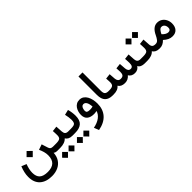

<svg xmlns="http://www.w3.org/2000/svg" viewBox="202 -1918 3428 3428"><g transform="rotate(-45 1916.0 -204.0)"><path d="M267.6 -308.6 345.7 -386.2 423.8 -308.6 345.7 -230.5ZM564.9 -58.6Q564.9 -105 551.8 -152.1Q538.6 -199.2 517.1 -244.6L619.6 -279.8L657.7 -159.7Q666.5 -132.3 683.8 -119.9Q701.2 -107.4 736.3 -107.4H755.9V0H738.3Q711.4 0 694.6 -5.6Q677.7 -11.2 664.1 -22Q659.2 67.9 617.4 129.4Q575.7 190.9 506.8 222.4Q438 253.9 352.1 253.9Q204.1 253.9 121.1 179Q38.1 104 38.1 -37.1Q38.1 -91.8 51 -147.9Q64 -204.1 86.4 -259.3L180.2 -221.2Q162.6 -174.8 152.1 -128.7Q141.6 -82.5 141.6 -39.6Q141.6 56.2 191.7 101.8Q241.7 147.5 350.6 147.5Q456.1 147.5 510.3 97.4Q564.5 47.4 564.9 -58.6Z M1130.4 0H1118.7Q1069.8 0 1037.8 -16.1Q1005.9 -32.2 985.8 -64Q958 -31.7 912.8 -15.9Q867.7 0 809.1 0H736.3V-107.4H810.1Q881.3 -107.4 907 -126Q932.6 -144.5 933.1 -198.7Q933.1 -224.6 931.6 -252.7Q930.2 -280.8 928.7 -306.2L1028.3 -317.4L1036.6 -186.5Q1039.1 -145.5 1058.8 -126.5Q1078.6 -107.4 1119.6 -107.4H1130.4ZM871.6 147.9 945.3 74.2 1019.5 147.9 945.3 222.7ZM708.5 147.9 782.2 74.2 856.4 147.9 782.2 222.7Z M1386.2 -381.8Q1397.9 -341.8 1404.3 -296.6Q1410.6 -251.5 1410.6 -212.9Q1410.6 -101.1 1354.2 -50.5Q1297.9 0 1183.6 0H1110.8V-107.4H1183.6Q1231 -107.4 1257.8 -114.7Q1284.7 -122.1 1296.1 -144.5Q1307.6 -167 1307.6 -211.4Q1307.6 -241.2 1301.8 -282Q1295.9 -322.8 1287.6 -357.9ZM1246.1 147.9 1319.8 74.2 1394 147.9 1319.8 222.7ZM1083 147.9 1156.7 74.2 1231 147.9 1156.7 222.7Z M1733.4 -9.3Q1718.8 -4.9 1700 -2.4Q1681.2 0 1667.5 0Q1581.1 0 1533.9 -38.3Q1486.8 -76.7 1486.8 -154.3Q1486.8 -191.4 1497.1 -229Q1507.3 -266.6 1528.3 -297.9Q1549.3 -329.1 1581.5 -348.1Q1613.8 -367.2 1657.7 -367.2Q1705.1 -367.2 1739.7 -343.5Q1774.4 -319.8 1796.6 -280Q1818.8 -240.2 1829.6 -191.2Q1840.3 -142.1 1840.3 -90.8Q1840.3 52.2 1760.3 143.6Q1680.2 234.9 1524.4 264.2L1488.3 170.4Q1589.4 151.4 1653.1 103.5Q1716.8 55.7 1733.4 -9.3ZM1739.3 -114.3Q1733.4 -191.4 1711.4 -226.3Q1689.5 -261.2 1653.8 -261.2Q1628.4 -261.2 1613.8 -243.4Q1599.1 -225.6 1593 -201.2Q1586.9 -176.8 1586.9 -156.7Q1586.9 -128.9 1605.2 -117.2Q1623.5 -105.5 1669.9 -105.5Q1686.5 -105.5 1704.3 -107.7Q1722.2 -109.9 1739.3 -114.3Z M2145.5 0H2133.3Q2040.5 0 1990.7 -49.3Q1940.9 -98.6 1940.9 -207.5V-671.9H2043V-207Q2043 -148.4 2065.7 -127.9Q2088.4 -107.4 2133.3 -107.4H2145.5Z M2698.7 -107.4Q2727.1 -107.4 2741.9 -128.4Q2756.8 -149.4 2756.8 -198.7Q2756.8 -214.8 2755.4 -244.4Q2753.9 -273.9 2751.5 -305.7L2851.6 -317.4L2859.9 -186.5Q2865.2 -107.4 2940.4 -107.4H2955.1V0H2941.4Q2896.5 0 2863.5 -14.9Q2830.6 -29.8 2814.5 -62Q2775.9 0 2699.2 0Q2617.2 0 2579.6 -63.5Q2527.8 0 2446.3 0Q2352.5 -1 2316.4 -63Q2271.5 0 2159.7 0H2126V-107.4H2160.6Q2217.8 -107.4 2243.4 -126.7Q2269 -146 2269 -199.7Q2269 -211.4 2267.3 -238.8Q2265.6 -266.1 2263.7 -295.4L2363.3 -307.1L2372.1 -186.5Q2375 -150.4 2393.1 -128.9Q2411.1 -107.4 2447.3 -107.4Q2491.2 -107.4 2509.5 -129.9Q2527.8 -152.3 2527.8 -199.7Q2527.8 -210.4 2526.1 -238Q2524.4 -265.6 2522.5 -295.4L2622.1 -307.1L2630.9 -186.5Q2633.3 -150.9 2649.4 -129.2Q2665.5 -107.4 2698.7 -107.4Z M3329.6 0H3317.9Q3269 0 3237.1 -16.1Q3205.1 -32.2 3185.1 -64Q3157.2 -31.7 3112.1 -15.9Q3066.9 0 3008.3 0H2935.5V-107.4H3009.3Q3080.6 -107.4 3106.2 -126Q3131.8 -144.5 3132.3 -198.7Q3132.3 -224.6 3130.9 -252.7Q3129.4 -280.8 3127.9 -306.2L3227.5 -317.4L3235.8 -186.5Q3238.3 -145.5 3258.1 -126.5Q3277.8 -107.4 3318.8 -107.4H3329.6ZM3104.5 -481.9 3178.2 -555.7 3252.4 -481.9 3178.2 -407.2ZM2941.4 -481.9 3015.1 -555.7 3089.4 -481.9 3015.1 -407.2Z M3468.3 -66.4Q3438.5 -34.2 3404.3 -17.1Q3370.1 0 3331.1 0H3310.1V-107.4H3328.6Q3367.2 -107.4 3392.1 -139.9Q3417 -172.4 3436 -212.9Q3469.7 -285.2 3512.9 -322Q3556.2 -358.9 3611.3 -358.9Q3667 -358.9 3707.8 -331.5Q3748.5 -304.2 3771 -258.8Q3793.5 -213.4 3793.5 -159.7Q3793.5 -80.6 3753.4 -34.9Q3713.4 10.7 3638.7 10.7Q3590.8 10.7 3550 -9Q3509.3 -28.8 3468.3 -66.4ZM3522.5 -158.2Q3551.8 -125 3581.1 -109.4Q3610.4 -93.8 3635.3 -93.8Q3693.4 -93.8 3693.4 -152.3Q3693.4 -197.8 3671.4 -224.6Q3649.4 -251.5 3613.3 -251.5Q3585.9 -251.5 3563 -223.6Q3540 -195.8 3522.5 -158.2Z"/></g></svg>

Font: Vazir Medium FD-UI
Style: Medium-FD-UI
Weight: 500
Designer: Saber Rastikerdar
Foundry: Saber Rastikerdar
Version: Version 30.1.0